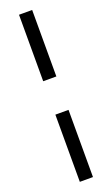

<svg xmlns="http://www.w3.org/2000/svg" viewBox="-179 -755 593 1015"><g transform="rotate(-20 117.0 -248.0)"><path d="M80 -718H154V-344H80ZM80 -156H154V222H80Z"/></g></svg>

Font: TitilliumWeb-Regular
Style: Regular
Weight: 400
Version: Version 1.001;PS 57.000;hotconv 1.0.70;makeotf.lib2.5.55311